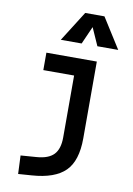

<svg xmlns="http://www.w3.org/2000/svg" viewBox="-108 -861 802 1161"><g transform="rotate(10 293.0 -280.5)"><path d="M87.9 234.4 83 121.6 180.7 114.3Q252.9 108.9 285.4 74.5Q317.9 40 317.9 -30.3V-410.6H128.9V-517.6H438.5V-45.9Q438.5 92.3 374.8 155.5Q311 218.8 170.9 228.5ZM201.2 -609.4 318.4 -794.9H436.5L553.7 -609.4H425.8L377.4 -718.3L329.1 -609.4Z"/></g></svg>

Font: CaskaydiaCove NFP SemiBold
Style: Regular
Weight: 600
Designer: Aaron Bell
Foundry: Saja Typeworks
Version: Version 2111.001; VTT 6.35;Nerd Fonts 3.1.1